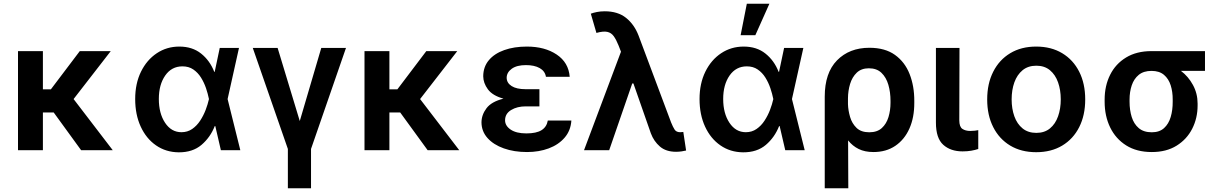

<svg xmlns="http://www.w3.org/2000/svg" viewBox="-20 -801 6508 1024"><path d="M208.8 -528.4V-324.6H251.4L405.5 -528.4H570.7L372.5 -272.7L581.3 0H412.6L266.3 -201.3H208.8V0H76V-528.4Z M933.2 11.4Q864.7 10.7 812.3 -25.6Q759.9 -61.8 730.5 -125.7Q701 -189.6 701 -272.7Q701 -355.5 731.9 -418.5Q762.8 -481.5 816.1 -517Q869.3 -552.6 936.4 -552.6Q1005.7 -552.6 1052.4 -515.4Q1099.1 -478.3 1122.9 -417.6H1125L1152 -545.5H1254.6L1193.9 -272.7L1261.7 0H1158L1128.2 -128.6H1125.4Q1101.6 -68.2 1054.5 -28.2Q1007.5 11.7 933.2 11.4ZM1094.5 -272.7 1094.1 -274.1Q1088.8 -300.8 1078.7 -330.8Q1068.5 -360.8 1052 -387.3Q1035.5 -413.7 1011.2 -430.4Q986.9 -447.1 953.1 -447.1Q895.2 -447.1 861.2 -398.3Q827.1 -349.4 827.1 -273.1Q827.1 -196.4 860.4 -146.1Q893.8 -95.9 947.8 -95.9Q980.1 -95.9 1005 -113.1Q1029.8 -130.3 1047.6 -157.5Q1065.3 -184.7 1076.9 -215Q1088.4 -245.4 1094.1 -271.3Z M1328.1 -545.5H1460.6L1578.8 -155.5L1693.5 -545.5H1825.3L1638.8 -6.7V203.1H1515.3V-6.7Z M2056.8 -528.4V-324.6H2099.4L2253.6 -528.4H2418.7L2220.5 -272.7L2429.3 0H2260.7L2114.3 -201.3H2056.8V0H1924V-528.4Z M2856.9 -285.2V-233.7H2783.7Q2737.9 -233.7 2705.8 -214.1Q2673.7 -194.6 2673.7 -159.4Q2673.7 -130 2703.7 -109.7Q2733.7 -89.5 2787.3 -89.5Q2840.6 -89.5 2868.1 -106.7Q2895.6 -123.9 2901.6 -158H3027.3Q3023.8 -104.4 2991.3 -66.8Q2958.8 -29.1 2906.6 -9.6Q2854.4 9.9 2790.8 9.9Q2721.9 9.9 2667.1 -9.6Q2612.2 -29.1 2580.3 -64.6Q2548.3 -100.1 2547.9 -148.4Q2548.3 -188.9 2574.8 -223.9Q2601.2 -258.9 2665.1 -274.9Q2606.5 -291.2 2582 -324.8Q2557.5 -358.3 2557.2 -394.2Q2557.5 -444.6 2587.2 -479.9Q2616.8 -515.3 2669.4 -533.9Q2721.9 -552.6 2790.1 -552.6Q2885.7 -552.6 2949 -510.1Q3012.4 -467.7 3018.5 -391.3H2891.7Q2886.7 -421.9 2858.3 -437.9Q2829.9 -453.8 2784.8 -453.8Q2736.2 -453.8 2709.3 -434.3Q2682.5 -414.8 2682.2 -386.4Q2682.5 -358.7 2708.6 -342Q2734.7 -325.3 2783.7 -325.3H2856.9Z M3585.9 8.5Q3532 8.5 3499.5 -19.5Q3467 -47.6 3451.3 -89.8L3358.3 -355.8H3351.9L3229 0H3094.8L3291.9 -525.2L3279.5 -557.2Q3266.7 -589.1 3253.4 -607.8Q3240.1 -626.4 3218.9 -631Q3197.8 -635.7 3160.9 -625.4L3131 -728Q3144.9 -733.3 3163.7 -737Q3182.5 -740.8 3205.3 -740.8Q3275.2 -740.8 3319.1 -705.6Q3362.9 -670.5 3385.7 -611.2L3559.3 -147.7Q3568.9 -123.9 3577.9 -109.9Q3587 -95.9 3607.6 -95.9Q3611.5 -95.9 3615.2 -96.4Q3619 -96.9 3624.3 -97.3L3639.2 1.8Q3629.6 4.3 3615.1 6.4Q3600.5 8.5 3585.9 8.5Z M3943.2 11.4Q3874.6 10.7 3822.3 -25.6Q3769.9 -61.8 3740.4 -125.7Q3710.9 -189.6 3710.9 -272.7Q3710.9 -355.5 3741.8 -418.5Q3772.7 -481.5 3826 -517Q3879.3 -552.6 3946.4 -552.6Q4015.6 -552.6 4062.3 -515.4Q4109 -478.3 4132.8 -417.6H4134.9L4161.9 -545.5H4264.6L4203.8 -272.7L4271.7 0H4168L4138.1 -128.6H4135.3Q4111.5 -68.2 4064.5 -28.2Q4017.4 11.7 3943.2 11.4ZM4104.4 -272.7 4104 -274.1Q4098.7 -300.8 4088.6 -330.8Q4078.5 -360.8 4062 -387.3Q4045.5 -413.7 4021.1 -430.4Q3996.8 -447.1 3963.1 -447.1Q3905.2 -447.1 3871.1 -398.3Q3837 -349.4 3837 -273.1Q3837 -196.4 3870.4 -146.1Q3903.8 -95.9 3957.7 -95.9Q3990.1 -95.9 4014.9 -113.1Q4039.8 -130.3 4057.5 -157.5Q4075.3 -184.7 4086.8 -215Q4098.4 -245.4 4104 -271.3ZM3930 -613.3 3963.1 -781.2H4083.5L4008.5 -613.3Z M4378.6 203.1V-285.5Q4378.6 -412.3 4444.2 -479.2Q4509.9 -546.2 4616.8 -546.2Q4700.3 -546.2 4753.2 -508.2Q4806.1 -470.2 4831.3 -405.9Q4856.5 -341.6 4856.2 -262.8V-252.8Q4856.5 -174.7 4830.3 -115.6Q4804 -56.5 4755.1 -23.3Q4706.3 9.9 4638.5 9.9Q4592.3 9.9 4559.5 -6.4Q4526.6 -22.7 4503.2 -52.2L4504.3 203.1ZM4502.5 -245.4Q4503.6 -212 4513.7 -177.4Q4523.8 -142.8 4548.1 -119.1Q4572.4 -95.5 4616.1 -95.5Q4658.4 -95.5 4683.1 -118.1Q4707.7 -140.6 4718.6 -176.7Q4729.4 -212.7 4729.4 -252.8V-262.8Q4729.4 -309.3 4717.9 -348.9Q4706.3 -388.5 4681.1 -412.6Q4655.9 -436.8 4614 -436.8Q4573.9 -436.8 4549.4 -413.4Q4524.9 -389.9 4513.8 -353.3Q4502.8 -316.8 4502.5 -276.6Z M4971.6 -545.5H5097.3L5096.2 -158.7Q5096.6 -124.3 5112.9 -113.5Q5129.3 -102.6 5155.2 -102.6Q5168.3 -102.6 5179.3 -104Q5190.3 -105.5 5197.4 -106.9V-6.4Q5181.5 -1.1 5160.3 2.7Q5139.2 6.4 5114 6.4Q5049.7 6.4 5010.7 -28.8Q4971.6 -63.9 4971.6 -147Z M5506.4 10.7Q5426.5 10.7 5367.9 -24.5Q5309.3 -59.7 5277.2 -123Q5245 -186.4 5245 -270.6Q5245 -355.1 5277.2 -418.5Q5309.3 -481.9 5367.9 -517.2Q5426.5 -552.6 5506.4 -552.6Q5586.3 -552.6 5645.1 -517.2Q5703.8 -481.9 5735.8 -418.5Q5767.8 -355.1 5767.8 -270.6Q5767.8 -186.4 5735.8 -123Q5703.8 -59.7 5645.1 -24.5Q5586.3 10.7 5506.4 10.7ZM5507.1 -92.3Q5550.8 -92.3 5579.7 -116.1Q5608.7 -139.9 5623 -180.6Q5637.4 -221.2 5637.4 -271Q5637.4 -321 5623 -361.7Q5608.7 -402.3 5579.7 -426.5Q5550.8 -450.6 5507.1 -450.6Q5463.1 -450.6 5433.8 -426.5Q5404.5 -402.3 5389.9 -361.7Q5375.4 -321 5375.4 -271Q5375.4 -221.2 5389.9 -180.6Q5404.5 -139.9 5433.8 -116.1Q5463.1 -92.3 5507.1 -92.3Z M5871.4 -258.5V-269.9Q5871.4 -343.4 5900.7 -402Q5930 -460.6 5986 -494.5Q6041.9 -528.4 6121.4 -528.4H6406.6V-422.9H6278.4Q6317.5 -393.5 6342.3 -348Q6367.2 -302.6 6367.2 -248.6V-238.6Q6367.2 -170.8 6338.4 -114.3Q6309.7 -57.9 6255.1 -24Q6200.6 9.9 6122.9 9.9Q6042.6 9.9 5986.5 -25.4Q5930.4 -60.7 5900.9 -121.4Q5871.4 -182.2 5871.4 -258.5ZM6004.3 -269.9V-258.5Q6004.3 -214.1 6015.8 -177Q6027.3 -139.9 6053.4 -117.7Q6079.5 -95.5 6122.9 -95.5Q6163.7 -95.5 6188.2 -117.7Q6212.7 -139.9 6223.7 -177Q6234.7 -214.1 6234.4 -258.5V-269.9Q6234.7 -311.1 6223.7 -345.9Q6212.7 -380.7 6187.9 -401.8Q6163 -422.9 6121.4 -422.9Q6079.2 -422.9 6053.4 -401.8Q6027.7 -380.7 6016 -345.9Q6004.3 -311.1 6004.3 -269.9Z"/></svg>

Font: Inter UI Semi Bold
Style: Regular
Weight: 600
Designer: Rasmus Andersson
Foundry: rsms
Version: 3.2;8d6f07862